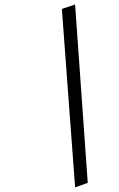

<svg xmlns="http://www.w3.org/2000/svg" viewBox="-20 -783 522 844"><path d="M310.1 -763.2 365.7 21 310.1 40.5 252 -743.7Z"/></svg>

Font: Lesson One Light
Style: Italic
Weight: 300
Italic angle: -14°
Designer: But Ko, Victor Gaultney, Annie Olsen, Julie Remington, Don Collingsworth, Eric Hays, Becca Hirsbrunner
Version: Version 1.100